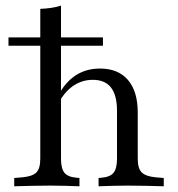

<svg xmlns="http://www.w3.org/2000/svg" viewBox="-20 -652 624 672"><path d="M157.3 -2.4Q119.4 -2.4 89.9 -1.6Q60.5 -0.8 29.8 0V-29L58.9 -31.5Q93.5 -34.7 107.3 -48.4Q121 -62.1 121 -96.8V-206.5H193.5V-96.8Q193.5 -62.1 205.6 -47.2Q217.7 -32.3 249.2 -29.8L258.1 -29V0Q233.9 -0.8 210.1 -1.6Q186.3 -2.4 157.3 -2.4ZM389.5 -206.5V-263.7Q389.5 -318.5 368.5 -345.6Q347.6 -372.6 304.8 -372.6Q262.1 -372.6 228.2 -345.6Q194.4 -318.5 171 -262.9L166.9 -279.8Q191.9 -346.8 232.7 -379.4Q273.4 -412.1 329.8 -412.1Q393.5 -412.1 427.8 -372.2Q462.1 -332.3 462.1 -258.1V-206.5ZM425.8 -2.4Q396.8 -2.4 373 -1.6Q349.2 -0.8 325 0V-29L333.9 -29.8Q365.3 -32.3 377.4 -47.2Q389.5 -62.1 389.5 -96.8V-206.5H462.1V-96.8Q462.1 -62.1 476.2 -48.4Q490.3 -34.7 524.2 -31.5L553.2 -29V0Q522.6 -0.8 493.1 -1.6Q463.7 -2.4 425.8 -2.4ZM121 -206.5V-621Q141.9 -621.8 160.1 -624.6Q178.2 -627.4 193.5 -632.3V-206.5ZM9.7 -491.9V-521H340.3V-491.9Z"/></svg>

Font: Playfair 5pt SemiExpanded Light Light
Style: Regular
Weight: 300
Version: Version 2.203